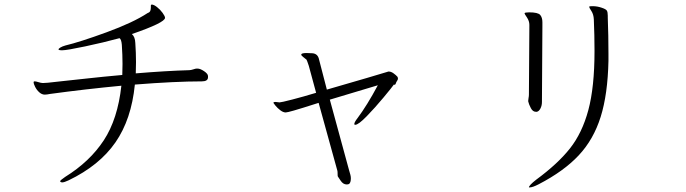

<svg xmlns="http://www.w3.org/2000/svg" viewBox="-20 -748 3000 840"><path d="M863 -392Q747 -392 570 -378Q555 -226 485 -125Q415 -24 280 41Q261 50 252 50Q247 50 244 47Q243 45 243 45Q243 41 265 26Q373 -41 434 -134Q495 -227 511 -373Q353 -358 199 -337Q193 -336 187.5 -335Q182 -334 176 -334Q163 -334 151.5 -344.5Q140 -355 133.5 -368.5Q127 -382 127 -387Q127 -392 130 -392H133Q137 -392 148.5 -388.5Q160 -385 165 -385H172Q183 -385 189 -386Q212 -388 262 -394Q302 -398 364 -405Q426 -412 515 -420Q516 -439 516 -468Q516 -507 513 -552Q511 -576 503 -581Q433 -562 352.5 -545Q272 -528 252 -528Q236 -528 236 -532Q236 -535 244 -540Q252 -545 266 -549Q329 -564 445.5 -606.5Q562 -649 626 -691Q635 -694 637.5 -700.5Q640 -707 640 -716V-721Q640 -727 641 -727Q642 -728 644 -728Q653 -728 667 -717Q681 -706 691.5 -691.5Q702 -677 702 -670Q702 -649 557 -599Q571 -587 572 -560Q575 -517 575 -476Q575 -446 574 -427Q706 -438 808 -441Q815 -441 825.5 -444.5Q836 -448 840 -448H844Q856 -448 873 -436.5Q890 -425 890 -415V-410Q890 -392 863 -392Z M1230 -256Q1219 -256 1206.5 -265.5Q1194 -275 1185 -286Q1176 -297 1176 -298L1177 -300Q1179 -302 1185 -302Q1190 -302 1195 -301Q1200 -300 1203 -300Q1210 -300 1258.5 -312.5Q1307 -325 1363 -342L1331 -460Q1323 -484 1321 -487Q1315 -492 1306.5 -498.5Q1298 -505 1298 -509Q1298 -516 1321 -516L1347 -515Q1371 -513 1376 -487L1410 -356Q1628 -419 1676 -434Q1677 -435 1681 -435Q1691 -435 1702 -427Q1713 -419 1719 -412Q1721 -408 1721 -404Q1721 -399 1714 -389Q1708 -371 1704 -379Q1695 -366 1658 -321.5Q1621 -277 1584.5 -239.5Q1548 -202 1534 -202Q1530 -202 1530 -205Q1530 -213 1544 -231Q1586 -287 1633 -375L1423 -312Q1441 -246 1507 -4Q1510 5 1511 10Q1512 15 1513 17Q1515 25 1515 32Q1515 51 1507 57Q1502 59 1497 59Q1481 59 1470 42Q1459 25 1458 24Q1457 22 1457 12Q1457 2 1456 -1L1374 -298Q1296 -273 1266 -264.5Q1236 -256 1230 -256Z M2291 -304V-308Q2291 -313 2292.5 -320Q2294 -327 2294 -334L2296 -639Q2296 -656 2285.5 -671.5Q2275 -687 2275 -689V-690Q2276 -694 2295 -694Q2334 -694 2343.5 -682.5Q2353 -671 2353 -651V-633L2351 -302Q2351 -286 2344.5 -273.5Q2338 -261 2329 -259H2324Q2311 -259 2302.5 -275Q2294 -291 2291 -304ZM2326 38Q2420 -31 2473.5 -98.5Q2527 -166 2554 -266.5Q2581 -367 2581 -525Q2581 -594 2578 -663Q2577 -685 2567.5 -699.5Q2558 -714 2558 -717V-719Q2558 -721 2573 -721Q2593 -721 2613 -714Q2631 -708 2635 -701.5Q2639 -695 2639 -679V-671Q2642 -593 2642 -513V-482Q2639 -336 2608 -237Q2577 -138 2512 -68.5Q2447 1 2337 58Q2310 72 2297 72Q2294 72 2294 72Q2294 63 2326 38Z"/></svg>

Font: JyunsaiKaai Light
Style: Regular
Weight: 300
Designer: Fontworks Inc.
Version: Version 0.030;April 7, 2024;FontCreator 14.0.0.2901 64-bit